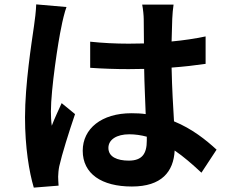

<svg xmlns="http://www.w3.org/2000/svg" viewBox="-20 -804 1040 875"><path d="M283 -772 145 -784C144 -752 139 -714 135 -686C124 -609 94 -420 94 -269C94 -133 113 -19 134 51L247 42C246 28 245 11 245 1C245 -10 247 -32 250 -46C262 -100 294 -202 322 -284L261 -334C246 -300 229 -266 216 -231C213 -251 212 -276 212 -296C212 -396 245 -616 260 -683C263 -701 275 -752 283 -772ZM649 -181V-163C649 -104 628 -72 567 -72C514 -72 474 -89 474 -130C474 -168 512 -192 569 -192C596 -192 623 -188 649 -181ZM771 -783H628C632 -763 635 -732 635 -717L636 -606L566 -605C506 -605 448 -608 391 -614V-495C450 -491 507 -489 566 -489L637 -490C638 -419 642 -346 644 -284C624 -287 602 -288 579 -288C443 -288 357 -218 357 -117C357 -12 443 46 581 46C717 46 771 -22 776 -118C816 -91 856 -56 898 -17L967 -122C919 -166 856 -217 773 -251C769 -319 764 -399 762 -496C817 -500 869 -506 917 -513V-638C869 -628 817 -620 762 -615C763 -659 764 -696 765 -718C766 -740 768 -764 771 -783Z"/></svg>

Font: Noto Sans Mono CJK SC
Style: Bold
Weight: 700
Designer: Ryoko NISHIZUKA 西塚涼子 (kana, bopomofo & ideographs); Paul D. Hunt (Latin, Greek & Cyrillic); Sandoll Communications 산돌커뮤니
Foundry: Adobe
Version: Version 2.004;hotconv 1.0.118;makeotfexe 2.5.65603